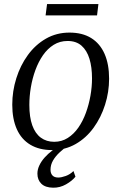

<svg xmlns="http://www.w3.org/2000/svg" viewBox="-20 -706 578 916"><path d="M311.5 -550.5Q373 -550.5 415 -524.5Q457 -498.5 478.8 -449.2Q500.5 -400 500.5 -330.5Q500.5 -267 481.2 -206.2Q462 -145.5 426.5 -96.5Q391 -47.5 340.8 -18.8Q290.5 10 228.5 10Q167.5 10 124.8 -15.5Q82 -41 60.2 -89.8Q38.5 -138.5 38.5 -206.5Q38.5 -271 57.8 -332.5Q77 -394 112.8 -443.2Q148.5 -492.5 199 -521.5Q249.5 -550.5 311.5 -550.5ZM302.5 -510.5Q265.5 -510.5 236.2 -492.2Q207 -474 185.2 -442.8Q163.5 -411.5 149 -372Q134.5 -332.5 127.2 -289.5Q120 -246.5 120 -205.5Q120 -147 134 -108Q148 -69 174.8 -49.2Q201.5 -29.5 238.5 -29.5Q274.5 -29.5 303.2 -47.8Q332 -66 353.8 -97.2Q375.5 -128.5 389.8 -167.8Q404 -207 411.5 -249.2Q419 -291.5 419 -332Q419 -385.5 406.8 -425.5Q394.5 -465.5 369 -488Q343.5 -510.5 302.5 -510.5ZM233.5 189.5Q196 189 177.2 170.5Q158.5 152 158.5 122.5Q158.5 102.5 167.8 83Q177 63.5 193 45.5Q209 27.5 230.2 11.5Q251.5 -4.5 276 -17.5L296.5 -32L310.5 -16.5Q285.5 1.5 265 20.5Q244.5 39.5 232.8 60Q221 80.5 221 104Q221 121 230.2 131Q239.5 141 258 141Q273 141 293.8 133.5Q314.5 126 330.5 110L340 137Q324 157 295 173.5Q266 190 233.5 189.5ZM204.5 -686.5H449.5L443 -632.5H197.5Z"/></svg>

Font: Merriweather 60pt Light
Style: Italic
Weight: 300
Italic angle: -7.8°
Version: Version 2.101